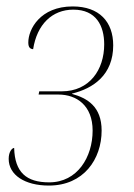

<svg xmlns="http://www.w3.org/2000/svg" viewBox="-20 -567 416 597"><path d="M132 10C240 10 296 -72 296 -161C296 -236 251 -262 204 -275V-276C270 -292 332 -334 332 -426C332 -499 289 -547 206 -547C105 -547 68 -476 68 -435C68 -419 74 -415 83 -414C95 -491 142 -537 208 -537C279 -537 304 -487 304 -429C304 -350 258 -283 172 -283H102L100 -273H162C218 -273 268 -239 268 -161C268 -79 221 0 133 0C62 0 26 -31 24 -107C18 -107 7 -96 7 -73C7 -23 57 10 132 10Z"/></svg>

Font: Noto Serif Display Condensed Thin
Style: Italic
Weight: 100
Width: 3
Italic angle: -12°
Designer: Monotype Design Team
Foundry: Monotype Imaging Inc.
Version: Version 2.009